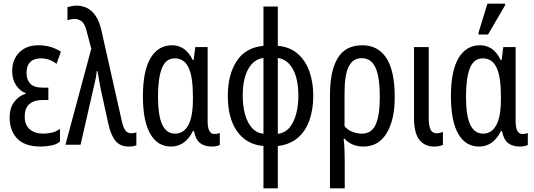

<svg xmlns="http://www.w3.org/2000/svg" viewBox="-20 -796 2937 1056"><path d="M204 10Q116 10 74.5 -34Q33 -78 33 -148Q33 -205 60 -238Q87 -271 121 -280V-284Q90 -295 68.5 -327Q47 -359 47 -406Q47 -468 86 -507.5Q125 -547 190 -547Q227 -547 256.5 -538.5Q286 -530 315 -512L291 -445Q251 -475 207 -475Q126 -475 126 -394Q126 -357 147 -335.5Q168 -314 213 -314H246V-246H214Q168 -246 142 -224Q116 -202 116 -154Q116 -108 144 -84.5Q172 -61 219 -61Q236 -61 260.5 -65.5Q285 -70 310 -87V-18Q293 -2 263 4Q233 10 204 10Z M687 10Q641 10 615 -21.5Q589 -53 575 -119L535 -301Q530 -327 525 -354Q520 -381 516 -405H512Q511 -390 508.5 -375Q506 -360 502 -345L423 0H340L482 -528L457 -623Q446 -667 428 -679.5Q410 -692 391 -692Q381 -692 369.5 -689.5Q358 -687 351 -685V-757Q361 -760 374.5 -762.5Q388 -765 402 -765Q430 -765 456.5 -753Q483 -741 504.5 -711Q526 -681 538 -628L649 -134Q657 -96 669 -79.5Q681 -63 701 -63Q717 -63 730 -68V3Q713 10 687 10Z M921 10Q846 10 806 -60.5Q766 -131 766 -267Q766 -406 808 -476.5Q850 -547 926 -547Q961 -547 989.5 -528.5Q1018 -510 1040 -466H1045L1054 -537H1122V-129Q1122 -59 1159 -59Q1174 -59 1189 -64V1Q1183 5 1170 7.5Q1157 10 1146 10Q1104 10 1080 -9.5Q1056 -29 1047 -75H1041Q999 10 921 10ZM943 -61Q990 -61 1015.5 -107.5Q1041 -154 1041 -249V-267Q1041 -374 1017 -424.5Q993 -475 941 -475Q892 -475 870.5 -421Q849 -367 849 -266Q849 -159 872.5 -110Q896 -61 943 -61Z M1429 240V7Q1336 -1 1284.5 -73Q1233 -145 1233 -269Q1233 -384 1281 -459Q1329 -534 1429 -544V-760H1508V-544Q1575 -538 1618 -500Q1661 -462 1682 -402Q1703 -342 1703 -269Q1703 -195 1682 -135Q1661 -75 1618 -38Q1575 -1 1508 7V240ZM1429 -60V-477Q1376 -471 1345.5 -416.5Q1315 -362 1315 -269Q1315 -214 1327.5 -168Q1340 -122 1365 -93.5Q1390 -65 1429 -60ZM1508 -60Q1548 -65 1572.5 -94.5Q1597 -124 1609 -170Q1621 -216 1621 -269Q1621 -361 1591 -415.5Q1561 -470 1508 -477Z M1795 240V-276Q1795 -406 1837.5 -476.5Q1880 -547 1973 -547Q2059 -547 2105 -477Q2151 -407 2151 -260Q2151 -137 2106.5 -63.5Q2062 10 1979 10Q1945 10 1919 -1.5Q1893 -13 1875 -33H1870Q1874 1 1875 35Q1876 69 1876 98V240ZM1971 -61Q2024 -61 2046.5 -111.5Q2069 -162 2069 -260Q2069 -373 2045 -424.5Q2021 -476 1970 -476Q1921 -476 1898 -430Q1875 -384 1875 -286V-102Q1892 -81 1918.5 -71Q1945 -61 1971 -61Z M2367 10Q2313 9 2285 -29Q2257 -67 2257 -148V-537H2338V-147Q2338 -104 2348 -83.5Q2358 -63 2381 -63Q2397 -63 2416 -71V1Q2395 10 2367 10Z M2615 10Q2540 10 2500 -60.5Q2460 -131 2460 -267Q2460 -406 2502 -476.5Q2544 -547 2620 -547Q2655 -547 2683.5 -528.5Q2712 -510 2734 -466H2739L2748 -537H2816V-129Q2816 -59 2853 -59Q2868 -59 2883 -64V1Q2877 5 2864 7.5Q2851 10 2840 10Q2798 10 2774 -9.5Q2750 -29 2741 -75H2735Q2693 10 2615 10ZM2637 -61Q2684 -61 2709.5 -107.5Q2735 -154 2735 -249V-267Q2735 -374 2711 -424.5Q2687 -475 2635 -475Q2586 -475 2564.5 -421Q2543 -367 2543 -266Q2543 -159 2566.5 -110Q2590 -61 2637 -61ZM2612 -606V-617L2661 -776H2758V-767L2664 -606Z"/></svg>

Font: Noto Sans ExtraCondensed
Style: Regular
Weight: 400
Width: 2
Designer: Monotype Design Team
Foundry: Monotype Imaging Inc.
Version: Version 2.013; ttfautohint (v1.8.4.7-5d5b)